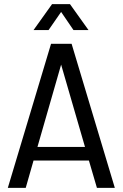

<svg xmlns="http://www.w3.org/2000/svg" viewBox="-20 -913 596 933"><path d="M18 0H105L143 -133H412L451 0H538L328 -700H228ZM143 -767H216L277 -855L337 -767H410L320 -893H233ZM162 -199 277 -599 393 -199Z"/></svg>

Font: Vanilla Cream Book
Style: Regular
Weight: 400
Designer: Jeremy Tribby, Jinavaṁso
Foundry: Tribby Type
Version: Version 1.422;Glyphs 3.1.2 (3151)